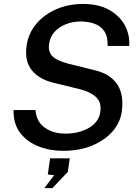

<svg xmlns="http://www.w3.org/2000/svg" viewBox="-20 -752 704 970"><path d="M299 10Q232 10 174.5 -12.5Q117 -35 82 -80.8Q47 -126.5 48.5 -196H159.5Q163.5 -137.5 206 -107.2Q248.5 -77 311 -77Q379 -77 429.5 -106.2Q480 -135.5 487 -188Q493.5 -235 464.8 -261.8Q436 -288.5 382.5 -301.5L256 -332.5Q180 -349.5 141.8 -395.8Q103.5 -442 114 -518.5Q122.5 -582.5 162.5 -630.5Q202.5 -678.5 264 -705.2Q325.5 -732 399 -732Q479.5 -732 533 -701.2Q586.5 -670.5 611.8 -621.8Q637 -573 632.5 -520H523.5Q525.5 -566 507.8 -593Q490 -620 458.2 -631.8Q426.5 -643.5 387 -643.5Q348.5 -643.5 314 -630.2Q279.5 -617 256 -591.5Q232.5 -566 228 -529.5Q222.5 -492.5 243.2 -469.5Q264 -446.5 326 -430L449.5 -399.5Q503.5 -387.5 535 -364.2Q566.5 -341 580.8 -311.2Q595 -281.5 597.2 -250Q599.5 -218.5 595.5 -189.5Q588 -133.5 549 -88.5Q510 -43.5 446 -16.8Q382 10 299 10ZM204 198.5 253.5 133 221.5 129.5 233 48H332.5L322.5 116.5L244.5 198.5Z"/></svg>

Font: Public Sans Medium
Style: Italic
Weight: 500
Italic angle: -8°
Designer: The Public Sans project authors (U.S. Web Design System). Libre Franklin designed by Pablo Impallari and Rodrigo Fuenzal
Version: Version 1.007; ttfautohint (v1.8.1) -l 8 -r 50 -G 200 -x 14 